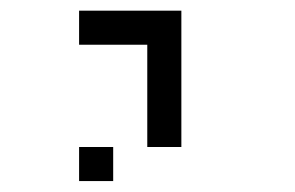

<svg xmlns="http://www.w3.org/2000/svg" viewBox="-20 -582 540 352"><path d="M187.5 -250V-312.5H125V-250ZM250 -500V-312.5H312.5Q312.5 -312.5 312.5 -562.5H125V-500Z"/></svg>

Font: BFUnifontExMono
Style: Regular
Weight: 500
Version: Version 15.0.06